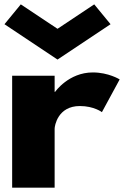

<svg xmlns="http://www.w3.org/2000/svg" viewBox="-24 -860 568 880"><path d="M71.3 -840 -3.5 -749 239.6 -587 482.7 -749 407.9 -840 239.6 -728ZM226.4 0H31.7V-513H226.4V-439H228.6C228.6 -439 290.2 -528 401.3 -528C473.9 -528 524.5 -496 524.5 -496L443.1 -346C443.1 -346 406.8 -374 341.9 -374C240.7 -374 226.4 -283 226.4 -270Z"/></svg>

Font: Hussar
Style: BdWide
Weight: 700
Foundry: Cannot Into Space Fonts
Version: Version 2.00